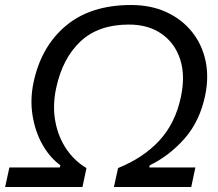

<svg xmlns="http://www.w3.org/2000/svg" viewBox="-38 -746 870 766"><path d="M-17.5 0 -0.5 -78H200.5L203 -86.5Q160.5 -117.5 131.2 -169.5Q102 -221.5 91.8 -285.8Q81.5 -350 96 -418Q126.5 -561 225.2 -643.5Q324 -726 485 -726Q564 -726 625.5 -697.8Q687 -669.5 727.2 -619.8Q767.5 -570 781.8 -504.8Q796 -439.5 780.5 -365Q759 -262.5 698.8 -193.8Q638.5 -125 559.5 -86.5L557.5 -78H741.5L725 0H416.5L433 -75.5Q534.5 -116.5 598 -185.5Q661.5 -254.5 683.5 -358.5Q702 -444 680.8 -509.2Q659.5 -574.5 606.5 -611.2Q553.5 -648 476 -648Q355 -648 283.2 -580.8Q211.5 -513.5 186 -394.5Q171 -323.5 182.8 -261.2Q194.5 -199 227 -151.2Q259.5 -103.5 307 -75.5L291 0Z"/></svg>

Font: Commissioner
Style: Italic
Weight: 400
Italic angle: -12°
Designer: Kostas Bartsokas
Foundry: Kostas Bartsokas
Version: Version 1.000; ttfautohint (v1.8.3)